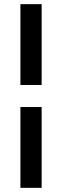

<svg xmlns="http://www.w3.org/2000/svg" viewBox="-20 -788 298 922"><path d="M78 -274V114H180V-274ZM180 -380V-768H78V-380Z"/></svg>

Font: Quattrocento Sans
Style: Bold
Weight: 700
Designer: Pablo Impallari
Foundry: Pablo Impallari, Igino Marini, Brenda Gallo
Version: Version 2.000